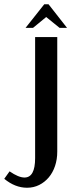

<svg xmlns="http://www.w3.org/2000/svg" viewBox="-25 -873 337 902"><path d="M-5 -33 20 -68Q62 -39 90 -39Q140 -39 140 -130V-699H244V-161Q244 -124 233.5 -93Q223 -62 204 -39.5Q185 -17 159 -4Q133 9 102 9Q46 9 -5 -33ZM183 -853H203L290 -742H255L192 -793L130 -742H95Z"/></svg>

Font: Moniqa Paragraph
Style: Bold
Weight: 700
Designer: Rajesh Rajput
Foundry: Rajesh Rajput
Version: Version 1.000